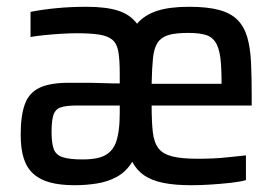

<svg xmlns="http://www.w3.org/2000/svg" viewBox="-20 -538 816 566"><path d="M200 8Q158 8 128 0Q98 -8 78.5 -25.5Q59 -43 50 -71Q41 -99 41 -141Q41 -198 53.5 -231.5Q66 -265 97 -279.5Q128 -294 184 -294Q203 -294 228 -294Q253 -294 281 -293Q309 -292 333 -292V-321Q333 -361 329 -385Q325 -409 311.5 -420.5Q298 -432 272.5 -436Q247 -440 205 -440Q187 -440 161.5 -438.5Q136 -437 111.5 -434.5Q87 -432 70 -429V-503Q105 -510 147 -514Q189 -518 235 -518Q293 -518 328.5 -506.5Q364 -495 384 -468Q406 -494 443 -506Q480 -518 537 -518Q592 -518 626.5 -508.5Q661 -499 680.5 -479Q700 -459 709 -428Q718 -397 720 -354Q722 -311 722 -256V-227H427Q427 -179 430.5 -148.5Q434 -118 447 -101Q460 -84 487.5 -77Q515 -70 564 -70Q584 -70 608 -71Q632 -72 657.5 -75Q683 -78 705 -80V-7Q687 -2 659.5 1Q632 4 602 6Q572 8 544 8Q495 8 461 1Q427 -6 405 -21Q383 -36 370 -61Q351 -31 324 -16.5Q297 -2 265 3Q233 8 200 8ZM223 -68Q248 -68 267 -72Q286 -76 299.5 -86.5Q313 -97 321 -116Q327 -132 330 -154Q333 -176 333 -205V-227H208Q175 -227 159 -221.5Q143 -216 137.5 -199Q132 -182 132 -149Q132 -116 138.5 -98.5Q145 -81 165 -74.5Q185 -68 223 -68ZM633 -247Q634 -310 631.5 -348.5Q629 -387 619 -407Q609 -427 589.5 -434Q570 -441 535 -441Q497 -441 476 -434.5Q455 -428 444.5 -412Q434 -396 431 -367Q428 -338 427 -291H678Z"/></svg>

Font: Saira SemiCondensed Medium
Style: Regular
Weight: 500
Width: 4
Designer: Hector Gatti with collaboration of the Omnibus-Type team
Foundry: Omnibus-Type
Version: Version 1.101